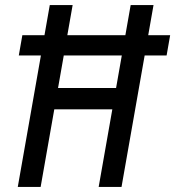

<svg xmlns="http://www.w3.org/2000/svg" viewBox="-20 -736 690 756"><path d="M50 0 176 -716H266L140 0ZM148 -305.5 163 -389.5H483L468 -305.5ZM368.5 0 494.5 -716H584.5L458.5 0ZM54 -517.5 68 -597.5H650L636 -517.5Z"/></svg>

Font: Google Sans Code
Style: Italic
Weight: 400
Italic angle: -10°
Monospace: yes
Designer: Google Sans Code Authors
Foundry: Google LLC
Version: Version 6.000